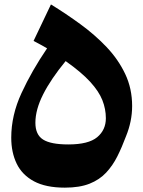

<svg xmlns="http://www.w3.org/2000/svg" viewBox="-20 -843 652 874"><path d="M581.5 -360.4Q581.5 -290.5 553.2 -221.7Q535.2 -173.3 514.2 -131.3Q493.2 -89.4 463.1 -57.1Q433.1 -24.9 387.7 -6.8Q342.3 11.2 275.4 11.2Q188.5 11.2 134.5 -17.8Q80.6 -46.9 55.9 -98.1Q31.2 -149.4 31.2 -216.3Q31.2 -318.4 77.9 -419.4Q124.5 -520.5 194.3 -623Q163.1 -641.1 132.8 -656.7L211.9 -822.8Q280.3 -780.8 345.9 -732.9Q411.6 -685.1 464.8 -629.2Q518.1 -573.2 549.8 -506.6Q581.5 -439.9 581.5 -360.4ZM278.8 -564.9Q211.4 -482.9 176.3 -413.3Q141.1 -343.8 141.1 -284.2Q141.1 -230 176 -207.8Q210.9 -185.5 291 -185.5Q382.8 -185.5 422.4 -218.5Q461.9 -251.5 461.9 -304.7Q461.9 -346.7 446 -387Q430.2 -427.2 390.4 -470.7Q350.6 -514.2 278.8 -564.9Z"/></svg>

Font: Pinar DS4 ExtraBold
Style: Regular
Weight: 800
Designer: Amin Abedi
Version: Version 3.000